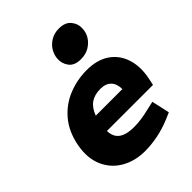

<svg xmlns="http://www.w3.org/2000/svg" viewBox="-224 -909 1037 1037"><g transform="rotate(-45 294.0 -391.0)"><path d="M272 8Q194 8 135 -26.5Q76 -61 49 -124Q22 -187 38 -273Q55 -359 102.5 -415Q150 -471 217 -498Q284 -525 357 -525Q436 -525 487 -490.5Q538 -456 558 -395.5Q578 -335 563 -258L554 -215H202Q203 -183 217 -163.5Q231 -144 257.5 -135Q284 -126 321 -126Q347 -126 376.5 -130Q406 -134 438 -142L487 -153L510 -50L473 -34Q420 -12 369.5 -2Q319 8 272 8ZM218 -316H421Q421 -357 399.5 -379Q378 -401 338 -401Q293 -401 264 -381Q235 -361 218 -316ZM377 -588Q328 -588 307 -617Q286 -646 289 -681Q291 -708 305.5 -732.5Q320 -757 347 -773.5Q374 -790 410 -790Q458 -790 480.5 -761.5Q503 -733 500 -697Q499 -670 484 -645.5Q469 -621 442 -604.5Q415 -588 377 -588Z"/></g></svg>

Font: REM
Style: Bold Italic
Weight: 700
Italic angle: -11°
Designer: Octavio Pardo
Foundry: Ashler Design
Version: Version 1.005;gftools[0.9.28]